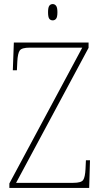

<svg xmlns="http://www.w3.org/2000/svg" viewBox="-20 -923 499 943"><path d="M26 0V-22L384 -689H126Q87 -689 77 -675Q67 -661 65 -620L63 -578H43L48 -714H415V-688L59 -25H340Q379 -25 388.5 -39Q398 -53 400 -93L402 -136H422L418 0ZM239 -823Q228 -823 222 -831Q216 -839 216 -863Q216 -886 222 -894.5Q228 -903 239 -903Q249 -903 255.5 -894.5Q262 -886 262 -863Q262 -839 255.5 -831Q249 -823 239 -823Z"/></svg>

Font: Noto Serif Hebrew SemiCondensed Thin
Style: Regular
Weight: 100
Width: 4
Designer: Monotype Design Team
Foundry: Monotype Imaging Inc.
Version: Version 2.004; ttfautohint (v1.8.4.7-5d5b)